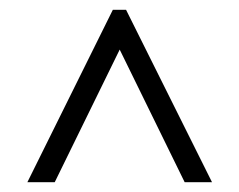

<svg xmlns="http://www.w3.org/2000/svg" viewBox="-20 -720 490 393"><path d="M211 -700H238L414 -347H358L213 -643H237L92 -347H36Z"/></svg>

Font: Pathway Extreme Condensed ExtraLight
Style: Regular
Weight: 250
Width: 3
Version: Version 1.001;gftools[0.9.26]